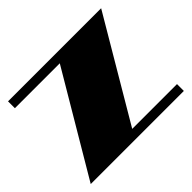

<svg xmlns="http://www.w3.org/2000/svg" viewBox="-152 -925 1149 1149"><g transform="rotate(-45 422.5 -350.0)"><path d="M408 -642H28V-700H816L437 -58H816V0H28Z"/></g></svg>

Font: Notable
Style: Regular
Weight: 400
Designer: Multiple Designers
Foundry: Google, Inc.
Version: Version 1.100